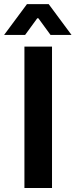

<svg xmlns="http://www.w3.org/2000/svg" viewBox="-37 -935 375 955"><path d="M84.5 -703.1V0H221.7V-703.1ZM-16.6 -761.2H87.9L148.4 -844.2H153.8L214.4 -761.2H318.8L205.1 -914.6H97.2Z"/></svg>

Font: Wand UI Pro Bold
Style: Regular
Weight: 700
Designer: Andreas Faust
Version: Version 1.003;FEAKit 1.0